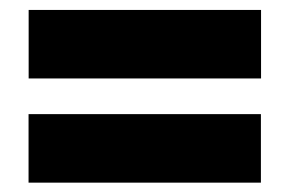

<svg xmlns="http://www.w3.org/2000/svg" viewBox="-20 -543 620 394"><path d="M38.8 -382V-522.6H515.7V-382ZM38.6 -168.2V-308.8H515.4V-168.2Z"/></svg>

Font: Russolo 10pt ExtraLight
Style: Regular
Weight: 200
Designer: Micah Stupak-Hahn
Version: Version 1.000